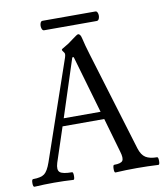

<svg xmlns="http://www.w3.org/2000/svg" viewBox="-88 -842 794 917"><g transform="rotate(-10 309.5 -384.0)"><path d="M180.2 -725.1Q171.9 -725.1 168.7 -736.6Q165.5 -748 168.7 -759.5Q171.9 -771 180.2 -771H437Q444.8 -771 448 -759.5Q451.2 -748 447.5 -736.6Q443.8 -725.1 435.1 -725.1ZM4.9 2.9Q-2 2.9 -2 -15.6Q-2 -34.2 4.9 -34.2Q43 -34.2 59.8 -46.9Q76.7 -59.6 90.8 -100.1L255.9 -580.1Q258.8 -588.9 258.8 -596.2Q258.8 -600.6 252.9 -607.9Q247.1 -615.2 247.1 -618.2Q247.1 -622.1 264.2 -630.9Q282.7 -640.6 306.2 -659.2Q331.1 -678.2 335.9 -678.2Q347.2 -678.2 352.1 -655.8Q359.9 -621.1 374 -575.2L521 -91.8Q531.2 -59.1 551 -46.6Q570.8 -34.2 606 -34.2Q612.3 -34.2 612.3 -15.6Q612.3 2.9 606 2.9Q553.2 0 502 0Q449.2 0 397.9 2.9Q391.6 2.9 391.8 -15.6Q392.1 -34.2 397.9 -34.2Q431.2 -34.2 439.2 -46.1Q447.3 -58.1 437 -91.8L389.2 -257.8H187L131.8 -90.8Q121.6 -57.6 135 -45.9Q148.4 -34.2 193.8 -34.2Q199.7 -34.2 199.7 -15.6Q199.7 2.9 193.8 2.9Q147.5 0 100.1 0Q53.2 0 4.9 2.9ZM199.2 -294.9H377.9L296.9 -574.2H290Z"/></g></svg>

Font: Junicode SmCond
Style: Regular
Weight: 400
Width: 4
Designer: Peter S. Baker
Version: Version 2.206